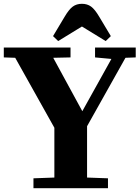

<svg xmlns="http://www.w3.org/2000/svg" viewBox="-20 -990 734 1010"><path d="M156 -52 266 -56V-318L60 -686L0 -688V-740H351V-688L260 -686L413 -405L566 -680L480 -688V-740H694V-688L640 -686L438 -326V-56L548 -52V0H156ZM411 -970Q439 -970 459 -955.5Q479 -941 502 -902L563 -800L536 -774L412 -850H410L286 -774L259 -800L320 -902Q343 -941 363 -955.5Q383 -970 411 -970Z"/></svg>

Font: Minipax
Style: Bold
Weight: 700
Designer: Raphaël Ronot, Igor Stepanchenko (Cyrillic)
Foundry: steppetype
Version: Version 1.002